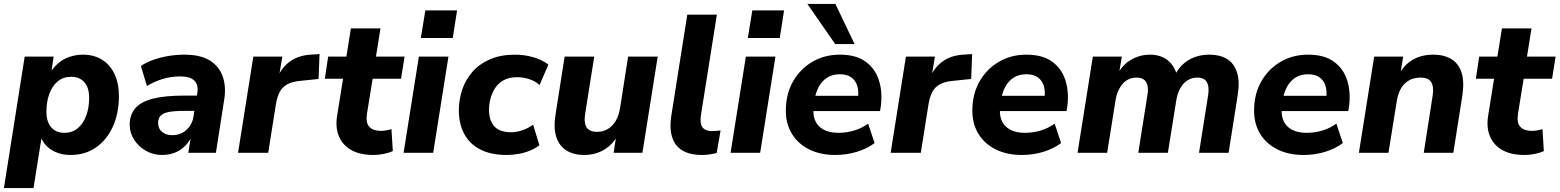

<svg xmlns="http://www.w3.org/2000/svg" viewBox="-29 -780 7960 980"><path d="M-9 180 97 -491H245L232 -405H225Q243 -436 268.5 -457.5Q294 -479 326.5 -490Q359 -501 395 -501Q450 -501 491.5 -475.5Q533 -450 555.5 -402Q578 -354 578 -289Q578 -204 548 -136Q518 -68 462.5 -28.5Q407 11 331 11Q276 11 234.5 -14.5Q193 -40 176 -89H185L142 180ZM300 -102Q340 -102 368 -125.5Q396 -149 411 -189.5Q426 -230 426 -281Q426 -333 401.5 -360.5Q377 -388 334 -388Q294 -388 266 -365Q238 -342 223 -301.5Q208 -261 208 -210Q208 -158 232.5 -130Q257 -102 300 -102Z M799 11Q753 11 715.5 -10.5Q678 -32 655.5 -67Q633 -102 633 -143Q633 -195 662 -228Q691 -261 752 -276.5Q813 -292 908 -292H987L975 -214H911Q862 -214 833 -208.5Q804 -203 791 -189.5Q778 -176 778 -153Q778 -123 798.5 -106.5Q819 -90 850 -90Q879 -90 901.5 -102Q924 -114 939.5 -136Q955 -158 959 -188L978 -305Q985 -346 963.5 -368Q942 -390 891 -390Q847 -390 805 -378Q763 -366 721 -341L690 -443Q716 -461 752 -474Q788 -487 829.5 -494Q871 -501 912 -501Q996 -501 1044 -470Q1092 -439 1109 -386.5Q1126 -334 1115 -269L1073 0H932L948 -100H957Q942 -62 917.5 -37Q893 -12 863 -0.5Q833 11 799 11Z M1186 0 1264 -491H1412L1392 -371H1383Q1401 -427 1445.5 -462Q1490 -497 1556 -501L1602 -504L1597 -377L1501 -367Q1461 -363 1436 -349Q1411 -335 1398 -309.5Q1385 -284 1379 -246L1340 0Z M1878 11Q1807 11 1762.5 -15Q1718 -41 1700 -86.5Q1682 -132 1692 -191L1722 -378H1629L1646 -491H1739L1762 -635H1913L1890 -491H2036L2018 -378H1873L1844 -199Q1837 -152 1856.5 -132Q1876 -112 1915 -112Q1929 -112 1942.5 -114.5Q1956 -117 1969 -121L1976 -9Q1957 0 1930 5.5Q1903 11 1878 11Z M2119 -586 2142 -727H2304L2282 -586ZM2031 0 2109 -491H2260L2182 0Z M2558 11Q2476 11 2421.5 -17.5Q2367 -46 2340 -97.5Q2313 -149 2313 -216Q2313 -271 2330 -322Q2347 -373 2382.5 -413.5Q2418 -454 2472.5 -477.5Q2527 -501 2600 -501Q2649 -501 2694.5 -487.5Q2740 -474 2770 -450L2725 -346Q2705 -365 2674 -375.5Q2643 -386 2611 -386Q2571 -386 2543.5 -371.5Q2516 -357 2499.5 -332.5Q2483 -308 2475 -278.5Q2467 -249 2467 -218Q2467 -167 2493.5 -136Q2520 -105 2581 -105Q2607 -105 2637 -115Q2667 -125 2692 -144L2724 -39Q2705 -23 2677 -11.5Q2649 0 2618 5.5Q2587 11 2558 11Z M2952 11Q2900 11 2863 -11.5Q2826 -34 2810.5 -80.5Q2795 -127 2807 -199L2853 -491H3004L2958 -201Q2953 -170 2957.5 -149Q2962 -128 2977 -117.5Q2992 -107 3018 -107Q3049 -107 3073.5 -121.5Q3098 -136 3114 -163.5Q3130 -191 3136 -229L3177 -491H3328L3250 0H3103L3117 -92H3125Q3100 -43 3055 -16Q3010 11 2952 11Z M3554 11Q3462 11 3422.5 -39.5Q3383 -90 3397 -186L3479 -705H3630L3548 -188Q3545 -162 3549.5 -145Q3554 -128 3568.5 -119.5Q3583 -111 3606 -111Q3617 -111 3627.5 -112Q3638 -113 3649 -114L3629 1Q3613 5 3593.5 8Q3574 11 3554 11Z M3788 -586 3811 -727H3973L3951 -586ZM3700 0 3778 -491H3929L3851 0Z M4235 11Q4158 11 4101 -17.5Q4044 -46 4013 -97Q3982 -148 3982 -215Q3982 -299 4018 -363Q4054 -427 4116.5 -464Q4179 -501 4258 -501Q4340 -501 4389 -465.5Q4438 -430 4457 -370.5Q4476 -311 4467 -239L4463 -213H4104L4115 -291H4366L4350 -277Q4355 -313 4347 -340.5Q4339 -368 4317 -384.5Q4295 -401 4257 -401Q4219 -401 4192.5 -383.5Q4166 -366 4151 -338.5Q4136 -311 4130 -278L4125 -243Q4118 -199 4130.5 -167.5Q4143 -136 4173.5 -119Q4204 -102 4250 -102Q4292 -102 4331.5 -114Q4371 -126 4402 -149L4435 -50Q4399 -22 4346 -5.5Q4293 11 4235 11ZM4234 -555 4092 -760H4235L4333 -555Z M4517 0 4595 -491H4743L4723 -371H4714Q4732 -427 4776.5 -462Q4821 -497 4887 -501L4933 -504L4928 -377L4832 -367Q4792 -363 4767 -349Q4742 -335 4729 -309.5Q4716 -284 4710 -246L4671 0Z M5187 11Q5110 11 5053 -17.5Q4996 -46 4965 -97Q4934 -148 4934 -215Q4934 -299 4970 -363Q5006 -427 5068.5 -464Q5131 -501 5210 -501Q5292 -501 5341 -465.5Q5390 -430 5409 -370.5Q5428 -311 5419 -239L5415 -213H5056L5067 -291H5318L5302 -277Q5307 -313 5299 -340.5Q5291 -368 5269 -384.5Q5247 -401 5209 -401Q5171 -401 5144.5 -383.5Q5118 -366 5103 -338.5Q5088 -311 5082 -278L5077 -243Q5070 -199 5082.5 -167.5Q5095 -136 5125.5 -119Q5156 -102 5202 -102Q5244 -102 5283.5 -114Q5323 -126 5354 -149L5387 -50Q5351 -22 5298 -5.5Q5245 11 5187 11Z M5471 0 5549 -491H5697L5681 -394H5671Q5700 -450 5745 -475.5Q5790 -501 5840 -501Q5895 -501 5931 -472.5Q5967 -444 5981 -388L5967 -395Q5994 -448 6039.5 -474.5Q6085 -501 6145 -501Q6197 -501 6233 -479.5Q6269 -458 6284.5 -411.5Q6300 -365 6288 -292L6242 0H6091L6137 -291Q6142 -322 6137.5 -343Q6133 -364 6119.5 -374Q6106 -384 6082 -384Q6054 -384 6031.5 -369.5Q6009 -355 5994.5 -328Q5980 -301 5974 -262L5932 0H5781L5827 -291Q5833 -322 5828 -343Q5823 -364 5809.5 -374Q5796 -384 5772 -384Q5751 -384 5733 -376Q5715 -368 5701.5 -352.5Q5688 -337 5678 -314.5Q5668 -292 5664 -262L5622 0Z M6625 11Q6548 11 6491 -17.5Q6434 -46 6403 -97Q6372 -148 6372 -215Q6372 -299 6408 -363Q6444 -427 6506.5 -464Q6569 -501 6648 -501Q6730 -501 6779 -465.5Q6828 -430 6847 -370.5Q6866 -311 6857 -239L6853 -213H6494L6505 -291H6756L6740 -277Q6745 -313 6737 -340.5Q6729 -368 6707 -384.5Q6685 -401 6647 -401Q6609 -401 6582.5 -383.5Q6556 -366 6541 -338.5Q6526 -311 6520 -278L6515 -243Q6508 -199 6520.5 -167.5Q6533 -136 6563.5 -119Q6594 -102 6640 -102Q6682 -102 6721.5 -114Q6761 -126 6792 -149L6825 -50Q6789 -22 6736 -5.5Q6683 11 6625 11Z M6907 0 6985 -491H7133L7118 -398H7111Q7136 -448 7181 -474.5Q7226 -501 7287 -501Q7341 -501 7378 -479Q7415 -457 7430.5 -411Q7446 -365 7435 -292L7389 0H7238L7283 -289Q7288 -321 7283.5 -342Q7279 -363 7264 -373.5Q7249 -384 7222 -384Q7188 -384 7162.5 -369.5Q7137 -355 7121.5 -328Q7106 -301 7100 -262L7058 0Z M7753 11Q7682 11 7637.5 -15Q7593 -41 7575 -86.5Q7557 -132 7567 -191L7597 -378H7504L7521 -491H7614L7637 -635H7788L7765 -491H7911L7893 -378H7748L7719 -199Q7712 -152 7731.5 -132Q7751 -112 7790 -112Q7804 -112 7817.5 -114.5Q7831 -117 7844 -121L7851 -9Q7832 0 7805 5.5Q7778 11 7753 11Z"/></svg>

Font: Nunito Sans 12pt ExtraLight 12pt ExtraBold
Style: Italic
Weight: 800
Italic angle: -9°
Version: Version 3.101;gftools[0.9.27]